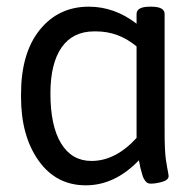

<svg xmlns="http://www.w3.org/2000/svg" viewBox="-20 -549 585 575"><path d="M389 -136V-410Q335 -455 268 -455H262Q198 -455 164.5 -407Q131 -359 131 -269Q131 -172 163 -119.5Q195 -67 254 -67Q326 -67 389 -136ZM485 -22Q485 -10 466 -4.5Q447 1 431 1Q426 1 422 -1Q418 -3 414.5 -8Q411 -13 409 -17.5Q407 -22 405 -30Q403 -38 401.5 -42.5Q400 -47 398.5 -56.5Q397 -66 396 -69Q324 6 237 6Q148 6 95.5 -68Q43 -142 43 -258V-267Q43 -390 99 -459.5Q155 -529 246 -529Q323 -529 389 -478V-507Q389 -529 429 -529H433Q473 -529 473 -507V-148Q473 -125 474 -104Q475 -83 477 -69.5Q479 -56 481 -45.5Q483 -35 484 -29Q485 -23 485 -22Z"/></svg>

Font: mmAsap
Style: Regular
Weight: 400
Designer: Pablo Cosgaya
Foundry: Omnibus-Type
Version: Version 1.001